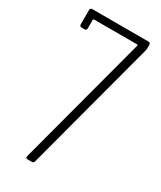

<svg xmlns="http://www.w3.org/2000/svg" viewBox="-180 -764 693 827"><g transform="rotate(30 166.5 -350.0)"><path d="M106 0H127C133 0 137 -4 138 -9L311 -659C312 -664 313 -667 313 -671V-690C313 -696 309 -700 303 -700H23C17 -700 13 -696 13 -690V-618C13 -612 17 -608 23 -608H38C44 -608 48 -612 48 -618V-661C48 -663 50 -665 52 -665H266C268 -665 271 -663 270 -661L97 -11C95 -4 99 0 106 0Z"/></g></svg>

Font: Barlow Condensed ExtraLight
Style: Regular
Weight: 275
Width: 3
Designer: Jeremy Tribby
Foundry: Tribby Type
Version: Version 1.422;hotconv 1.0.109;makeotfexe 2.5.65596